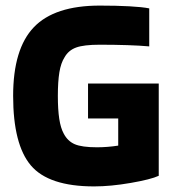

<svg xmlns="http://www.w3.org/2000/svg" viewBox="-20 -657 618 687"><path d="M403 -233H295V-358H548V-28Q520 -15 448 -2.5Q376 10 317 10Q154 10 90.5 -65Q27 -140 27 -314Q27 -482 101 -559.5Q175 -637 337 -637Q396 -637 442.5 -634.5Q489 -632 514 -627V-491Q481 -494 435.5 -495.5Q390 -497 337 -497Q280 -497 252.5 -487Q225 -477 211 -452Q198 -432 192.5 -398.5Q187 -365 187 -314Q187 -265 192 -232Q197 -199 208 -179Q222 -152 247.5 -141Q273 -130 327 -130Q345 -130 364.5 -131.5Q384 -133 403 -136Z"/></svg>

Font: Blinker
Style: Bold
Weight: 700
Designer: Juergen Huber
Foundry: supertype
Version: Version 1.015;PS 1.15;hotconv 1.0.88;makeotf.lib2.5.647800; 